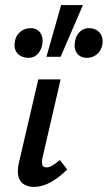

<svg xmlns="http://www.w3.org/2000/svg" viewBox="-20 -731 425 757"><path d="M114 6Q92 6 75.5 -3.5Q59 -13 53 -33.5Q47 -54 54 -87L131 -418H219L148 -111Q144 -93 146.5 -82Q149 -71 163 -71Q174 -71 186 -78Q198 -85 216 -100L245 -63Q211 -29 178 -11.5Q145 6 114 6ZM163 -507 221 -711H307L219 -507ZM94 -503Q64 -503 48.5 -521Q33 -539 39 -569Q43 -592 60.5 -606Q78 -620 101 -620Q126 -620 139 -601.5Q152 -583 146 -552Q141 -530 127 -516.5Q113 -503 94 -503ZM323 -503Q297 -503 283.5 -521Q270 -539 276 -569Q280 -592 295 -606Q310 -620 330 -620Q358 -620 373.5 -601.5Q389 -583 383 -552Q378 -530 361.5 -516.5Q345 -503 323 -503Z"/></svg>

Font: Ysabeau Office SemiBold
Style: Italic
Weight: 600
Italic angle: -12°
Designer: Christian Thalmann (Catharsis Fonts)
Version: Version 2.001;gftools[0.9.30]; featfreeze: tnum,lnum,ss02